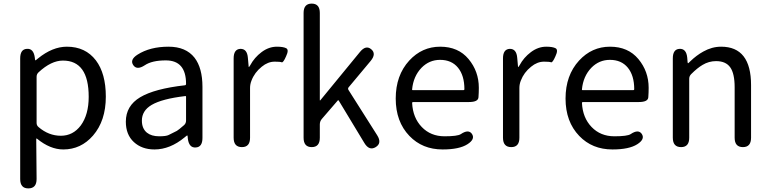

<svg xmlns="http://www.w3.org/2000/svg" viewBox="-20 -816 4271 1065"><path d="M137 229Q92 229 92 177V-492Q92 -543 129 -545Q166 -548 173 -497L174 -488Q175 -481 176.5 -481Q178 -481 191 -492Q271 -557 351 -557Q454 -557 512 -481Q567 -408 567 -280Q567 -146 496 -64Q429 13 331 13Q258 13 185 -47Q181 -50 181 -45L183 177Q183 229 137 229ZM428 -120Q472 -180 472 -279Q472 -480 329 -480Q264 -480 194 -415Q183 -405 183 -390V-134Q183 -120 194 -111Q250 -63 317.5 -63Q385 -63 428 -120Z M837 13Q767 13 722.5 -28Q678 -69 678 -141Q678 -229 757.5 -276.5Q837 -324 1006 -343Q1012 -344 1012 -351Q1012 -481 900 -481Q823 -481 783 -454Q739 -425 719 -455Q699 -485 743 -513Q812 -557 915 -557Q1011 -557 1059 -496Q1103 -439 1103 -334V-51Q1103 0 1066 2Q1029 5 1022 -46L1021 -58Q1020 -65 1018.5 -65Q1017 -65 1004 -54Q923 13 837 13ZM863 -60Q901 -60 915 -67Q938 -78 961 -90Q970 -95 1001 -122Q1012 -132 1012 -147V-279Q1012 -284 1007 -283Q879 -268 821 -234Q767 -202 767 -147Q767 -103 795 -80Q820 -60 863 -60Z M1322 0Q1276 0 1276 -52V-492Q1276 -543 1313 -545Q1351 -546 1355 -495L1359 -450Q1359 -444 1360.5 -444Q1362 -444 1368 -454Q1391 -497 1431 -527Q1471 -557 1516 -557Q1551 -557 1567.5 -548.5Q1584 -540 1567 -504Q1551 -467 1542.5 -470.5Q1534 -474 1504 -474Q1466 -474 1432 -446Q1392 -414 1375 -369Q1367 -349 1367 -328V-52Q1367 0 1322 0Z M1709 0Q1664 0 1664 -52V-744Q1664 -796 1709 -796Q1754 -796 1754 -744V-261Q1754 -256 1757 -260L1976 -527Q2009 -568 2039 -543Q2069 -518 2036 -478L1914 -332Q1908 -325 1913 -317L2072 -66Q2100 -22 2064 0Q2028 22 2001 -23L1859 -258Q1856 -262 1853 -258L1765 -156Q1754 -143 1754 -126V-52Q1754 0 1709 0Z M2435 13Q2323 13 2251 -62Q2175 -141 2175 -269.5Q2175 -398 2250 -480Q2321 -557 2421.5 -557Q2522 -557 2579 -488.5Q2636 -420 2636 -329Q2636 -302 2634 -276Q2632 -250 2581 -250H2271Q2266 -250 2266 -245Q2270 -163 2319.5 -111.5Q2369 -60 2446 -60Q2518 -60 2536 -72Q2579 -101 2598 -73Q2617 -44 2573 -16Q2528 13 2435 13ZM2266 -321Q2265 -316 2270 -316H2551Q2556 -316 2556 -321Q2556 -397 2520.5 -440.5Q2485 -484 2421 -484Q2361 -484 2318 -440Q2273 -393 2266 -321Z M2816 0Q2770 0 2770 -52V-492Q2770 -543 2807 -545Q2845 -546 2849 -495L2853 -450Q2853 -444 2854.5 -444Q2856 -444 2862 -454Q2885 -497 2925 -527Q2965 -557 3010 -557Q3045 -557 3061.5 -548.5Q3078 -540 3061 -504Q3045 -467 3036.5 -470.5Q3028 -474 2998 -474Q2960 -474 2926 -446Q2886 -414 2869 -369Q2861 -349 2861 -328V-52Q2861 0 2816 0Z M3377 13Q3265 13 3193 -62Q3117 -141 3117 -269.5Q3117 -398 3192 -480Q3263 -557 3363.5 -557Q3464 -557 3521 -488.5Q3578 -420 3578 -329Q3578 -302 3576 -276Q3574 -250 3523 -250H3213Q3208 -250 3208 -245Q3212 -163 3261.5 -111.5Q3311 -60 3388 -60Q3460 -60 3478 -72Q3521 -101 3540 -73Q3559 -44 3515 -16Q3470 13 3377 13ZM3208 -321Q3207 -316 3212 -316H3493Q3498 -316 3498 -321Q3498 -397 3462.5 -440.5Q3427 -484 3363 -484Q3303 -484 3260 -440Q3215 -393 3208 -321Z M3758 0Q3712 0 3712 -52V-492Q3712 -543 3749 -545Q3787 -547 3792 -496L3794 -471Q3795 -465 3796.5 -465Q3798 -465 3809 -476Q3843 -509 3881 -530Q3929 -557 3980 -557Q4146 -557 4146 -344V-52Q4146 0 4101 0Q4055 0 4055 -52V-332Q4055 -408 4030.5 -442.5Q4006 -477 3952 -477Q3912 -477 3877 -456Q3848 -439 3814 -405Q3803 -394 3803 -379V-52Q3803 0 3758 0Z"/></svg>

Font: Resource Han Rounded JP
Style: Regular
Weight: 400
Designer: Cyano Hao (round all glyphs); Ryoko NISHIZUKA 西塚涼子 (kana, bopomofo & ideographs); Paul D. Hunt (Latin, Greek & Cyrillic)
Foundry: Cyano Hao
Version: 0.990